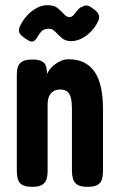

<svg xmlns="http://www.w3.org/2000/svg" viewBox="-20 -712 461 742"><path d="M104 10Q77 10 64.5 1.5Q52 -7 48.5 -21Q45 -35 45 -51V-425Q45 -441 49 -453.5Q53 -466 65.5 -474Q78 -482 105 -482Q128 -482 140 -476Q152 -470 156 -460.5Q160 -451 160.5 -442.5Q161 -434 162 -429L156 -410Q159 -423 167 -436Q175 -449 187.5 -459.5Q200 -470 214.5 -476.5Q229 -483 245 -483Q280 -483 305.5 -470Q331 -457 347 -432.5Q363 -408 370.5 -372.5Q378 -337 378 -291V-50Q378 -34 374.5 -20.5Q371 -7 358.5 1.5Q346 10 319 10Q291 10 278.5 1.5Q266 -7 262 -21Q258 -35 258 -51V-292Q258 -317 254 -333.5Q250 -350 240 -358Q230 -366 213 -366Q196 -366 185 -358.5Q174 -351 169 -338Q164 -325 164 -308V-50Q164 -34 160 -20.5Q156 -7 144 1.5Q132 10 104 10ZM164 -692Q189 -692 203 -680.5Q217 -669 227 -657.5Q237 -646 248 -646Q258 -646 265 -654.5Q272 -663 280 -673Q288 -683 300 -687Q308 -692 317 -690.5Q326 -689 336 -681Q358 -667 362 -654Q366 -641 356 -624Q348 -607 331.5 -590Q315 -573 295 -563Q275 -553 255 -553Q233 -553 219 -565Q205 -577 194 -589Q183 -601 170 -601Q150 -601 140.5 -591Q131 -581 122 -565Q115 -554 106.5 -551.5Q98 -549 78 -563Q56 -577 53.5 -590Q51 -603 63 -622Q73 -640 88.5 -656Q104 -672 123.5 -682Q143 -692 164 -692Z"/></svg>

Font: Fredoka Condensed Medium
Style: Regular
Weight: 500
Width: 3
Designer: Ben Nathan
Foundry: Milena B. Brandão, Ben Nathan
Version: Version 2.001